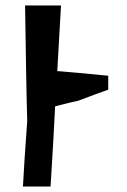

<svg xmlns="http://www.w3.org/2000/svg" viewBox="-20 -679 463 699"><path d="M188.5 -419.9C194.3 -525.4 199.2 -605.5 202.1 -659.2C138.7 -659.2 94.7 -659.2 71.3 -659.2C74.2 -472.7 76.2 -332 79.1 -238.3C71.3 -132.8 66.4 -53.7 63.5 0C106.4 0 139.6 0 164.1 0C171.9 -127.9 177.7 -224.6 180.7 -292C218.8 -301.8 247.1 -308.6 265.6 -312.5C313.5 -331.1 349.6 -343.8 374 -352.5C374 -375 374 -392.6 374 -403.3C293 -411.1 233.4 -417 193.4 -419.9C191.4 -419.9 189.5 -419.9 188.5 -419.9Z"/></svg>

Font: DropForged
Style: Regular
Weight: 400
Designer: Antoine
Version: Version 1.0